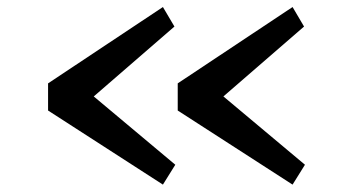

<svg xmlns="http://www.w3.org/2000/svg" viewBox="-20 -570 976 538"><path d="M114.7 -52.7ZM799.8 -550.3 832 -495.6 606 -299.8 834.5 -108.4 799.8 -52.7 478 -260.3V-336.4ZM436.5 -550.3 468.8 -495.6 242.7 -299.8 471.2 -108.4 436.5 -52.7 114.7 -260.3V-336.4Z"/></svg>

Font: Merriweather
Style: Regular
Weight: 400
Designer: Eben Sorkin
Foundry: Eben Sorkin
Version: Version 1.584; ttfautohint (v1.6)